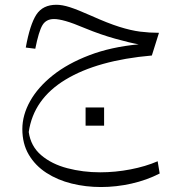

<svg xmlns="http://www.w3.org/2000/svg" viewBox="-20 -420 761 789"><path d="M85.9 -224.6Q103 -319.3 129.4 -359.9Q155.8 -400.4 211.9 -400.4Q235.8 -400.4 267.1 -390.4Q298.3 -380.4 355.5 -355Q422.9 -324.7 470.2 -309.8Q517.6 -294.9 555.9 -290Q594.2 -285.2 633.3 -285.2L604 -191.9Q380.9 -172.4 249.3 -92.8Q117.7 -13.2 98.1 122.6Q106.4 181.2 149.4 217.8Q192.4 254.4 256.6 271.2Q320.8 288.1 391.6 288.1Q454.1 288.1 516.1 276.1Q578.1 264.2 627.9 242.7L636.2 293Q583 320.3 520.3 334.5Q457.5 348.6 395 348.6Q332 348.6 274.2 334.2Q216.3 319.8 170.7 290.3Q125 260.7 98.4 215.8Q71.8 170.9 71.8 110.4Q71.8 52.7 103.8 -4.4Q135.7 -61.5 197 -110.4Q258.3 -159.2 347.2 -193.1Q436 -227.1 549.8 -237.8Q513.7 -244.1 452.6 -261.2Q391.6 -278.3 331.5 -303.2Q279.3 -325.2 249.8 -333.5Q220.2 -341.8 202.1 -341.8Q169.4 -341.8 154.3 -316.4Q139.2 -291 125 -219.7ZM331.7 21.6H407.8V96.3H331.7Z"/></svg>

Font: Pinar-DS3-FD Light
Style: Regular
Weight: 300
Designer: Amin Abedi
Version: Version 3.000